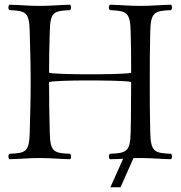

<svg xmlns="http://www.w3.org/2000/svg" viewBox="-20 -670 769 814"><path d="M191 -109C189 -193 188 -242 188 -322C199 -327 291 -329 351 -329C411 -329 524 -328 536 -322C535 -253 536 -184 534 -109C532 -26 516 -21 446 -18C440 -12 440 -1 446 5C467 5 485 4 502 3L448 124H491L546 0C555 0 565 0 575 0C625 0 655 4 705 5C711 -1 711 -12 705 -18C635 -21 619 -26 617 -109C615 -191 615 -237 615 -320C615 -403 615 -452 617 -536C619 -619 635 -624 705 -627C711 -633 711 -644 705 -650C656 -649 626 -645 575 -645C525 -645 496 -649 446 -650C440 -644 440 -633 446 -627C516 -624 532 -619 534 -536C536 -466 536 -424 536 -362C529 -356 412 -355 352 -355C292 -355 195 -357 188 -362C188 -425 189 -466 191 -536C193 -619 207 -624 277 -627C283 -633 283 -644 277 -650C228 -649 198 -645 147 -645C97 -645 70 -649 20 -650C14 -644 14 -633 20 -627C90 -624 104 -619 106 -536C108 -453 110 -404 110 -321C110 -238 108 -192 106 -109C104 -26 90 -21 20 -18C14 -12 14 -1 20 5C69 4 98 0 149 0C199 0 227 4 277 5C283 -1 283 -12 277 -18C207 -21 193 -26 191 -109Z"/></svg>

Font: Libertinus Serif Display
Style: Regular
Weight: 400
Designer: Philipp H. Poll, Khaled Hosny
Foundry: Caleb Maclennan
Version: Version 7.050;RELEASE